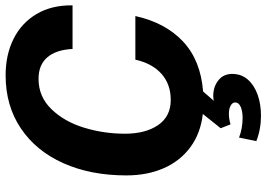

<svg xmlns="http://www.w3.org/2000/svg" viewBox="-156 -594 971 700"><g transform="rotate(-90 330.0 -244.5)"><path d="M165 204 178 141Q211 154 250 154Q274 154 290 147Q306 140 306 127Q306 117 294.5 110.5Q283 104 265 104Q246 104 226 110L212 74L264 9Q194 1 143.5 -36Q93 -73 66.5 -133Q40 -193 40 -270Q40 -400 84.5 -499.5Q129 -599 211.5 -654.5Q294 -710 405 -710Q480 -710 538 -681Q596 -652 628.5 -597Q661 -542 660 -466H501Q498 -526 470.5 -558Q443 -590 392 -590Q327 -590 281.5 -543Q236 -496 214 -424Q192 -352 192 -275Q192 -200 223.5 -154Q255 -108 315 -108Q372 -108 410 -141.5Q448 -175 462 -237H621Q597 -128 528.5 -63.5Q460 1 346 10L312 49Q320 47 330 47Q363 47 386.5 65.5Q410 84 410 116Q410 150 389 173.5Q368 197 333.5 209Q299 221 258 221Q208 221 165 204Z"/></g></svg>

Font: Azeret Mono SemiBold
Style: Italic
Weight: 600
Italic angle: -12°
Designer: Martin Vácha
Foundry: Displaay
Version: Version 1.000; Glyphs 3.0.3, build 3074